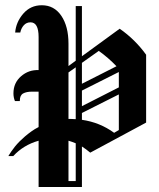

<svg xmlns="http://www.w3.org/2000/svg" viewBox="-20 -638 622 750"><path d="M57.5 -245Q57.5 -244.2 57.5 -243.3H38.3Q32.5 -257.5 32.5 -273.3Q32.5 -314.2 62.1 -340Q91.7 -365.8 130.8 -364.2V-493.3Q130.8 -550.8 99.2 -550.8Q83.3 -550.8 72.9 -539.2Q62.5 -527.5 59.2 -510.8H39.2Q42.5 -551.7 70.8 -584.6Q99.2 -617.5 143.3 -617.5Q191.7 -617.5 219.6 -576.2Q247.5 -535 247.5 -467.5V-380L275.8 -400.8Q275.8 -436.7 275.8 -507.5Q275.8 -578.3 275.8 -614.2H300Q300 -581.7 300 -516.2Q300 -450.8 300 -418.3L447.5 -525.8Q507.5 -484.2 550.8 -424.2V-159.2L332.5 -41.7Q316.7 -55 300 -65.8V69.2V92.5H247.5H130.8V-88.3Q71.7 -71.7 31.7 -28.3H12.5Q17.5 -36.7 23.8 -45.8Q30 -55 38.3 -65.4Q46.7 -75.8 56.7 -85.8Q66.7 -95.8 77.9 -105.4Q89.2 -115 102.5 -124.6Q115.8 -134.2 130.8 -141.7V-280Q126.7 -280 117.9 -280Q109.2 -280 105 -280Q83.3 -280 70.4 -272.9Q57.5 -265.8 57.5 -245ZM300 -310.8 435 -379.2Q403.3 -412.5 365.8 -439.2L300 -392.5ZM300 -284.2V-223.3L444.2 -296.7V-356.7ZM300 -196.7Q300 -191.7 300 -182.9Q300 -174.2 300 -170Q370 -160 425.8 -119.2L444.2 -130V-269.2ZM275.8 -172.5V-375L247.5 -355V-173.3Q253.3 -173.3 259.2 -173.3Q267.5 -173.3 275.8 -172.5ZM275.8 -78.3Q261.7 -84.2 247.5 -88.3V69.2H275.8Z"/></svg>

Font: Chomsky
Style: Regular
Weight: 400
Version: Version 2.3